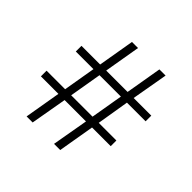

<svg xmlns="http://www.w3.org/2000/svg" viewBox="-171 -876 1054 1054"><g transform="rotate(45 356.5 -349.0)"><path d="M379 0H427L463 -211H608V-255H471L502 -443H647V-487H510L547 -698H499L463 -487H297L333 -698H286L250 -487H105V-443H242L210 -255H66V-211H202L166 0H213L250 -211H416ZM257 -255 289 -443H455L423 -255Z"/></g></svg>

Font: IBM Plex Thai Looped Light
Style: Regular
Weight: 300
Designer: Mike Abbink, Paul van der Laan, Pieter van Rosmalen, Ben Mitchell, Mark Frömberg
Foundry: Bold Monday
Version: Version 1.0